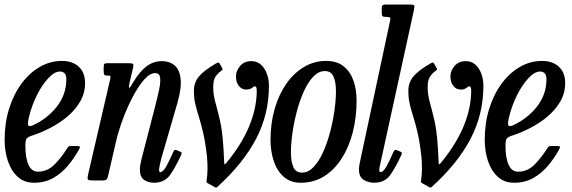

<svg xmlns="http://www.w3.org/2000/svg" viewBox="-24 -800 2536 851"><path d="M-3.5 -180Q-3.5 -255 16.5 -318.8Q36.5 -382.5 71.8 -430Q107 -477.5 153 -503.8Q199 -530 250.5 -530Q297.5 -530 325.2 -504.2Q353 -478.5 353 -432Q353 -388 332 -351.2Q311 -314.5 276.5 -285Q242 -255.5 200.2 -233.8Q158.5 -212 116.5 -198.5Q100.5 -193.5 94.5 -186.2Q88.5 -179 88.5 -155Q88.5 -99.5 102.5 -69.2Q116.5 -39 144 -39Q185.5 -39 216.5 -69.8Q247.5 -100.5 274.5 -144Q278.5 -150.5 282.8 -151.8Q287 -153 298 -153H312.5Q327 -153 329.5 -150.2Q332 -147.5 325.5 -136Q304 -97.5 275.8 -64.2Q247.5 -31 210.8 -10.5Q174 10 127 10Q83 10 54 -16.8Q25 -43.5 10.8 -86.8Q-3.5 -130 -3.5 -180ZM120.5 -244Q186 -274 227.8 -327.2Q269.5 -380.5 270 -447Q271 -483 241 -483Q218 -483 190.8 -454.2Q163.5 -425.5 140 -379Q116.5 -332.5 103.5 -278Q98.5 -258 100.5 -247.2Q102.5 -236.5 120.5 -244Z M453.5 -520H543.5Q562.5 -520 565.8 -516.5Q569 -513 565.5 -498.5L550.5 -434.5Q545 -410 549 -410.8Q553 -411.5 566 -434.5Q594 -482 624.8 -505.5Q655.5 -529 694 -529Q727 -529 749.2 -510.8Q771.5 -492.5 776.5 -451.2Q781.5 -410 761.5 -341L690.5 -96Q688.5 -89 684.8 -70.8Q681 -52.5 681 -48.5Q681 -37 686.5 -37Q698.5 -37 712.8 -62.2Q727 -87.5 744 -127Q747 -133 750 -135Q753 -137 760 -134L773 -128.5Q779.5 -126 780.8 -123.5Q782 -121 779.5 -114.5Q754 -58.5 729.5 -24.2Q705 10 658 10Q634 10 615 -2.5Q596 -15 596 -49.5Q596 -57 598 -69.5Q600 -82 602.5 -92L664 -330Q675 -372.5 681.8 -405.5Q688.5 -438.5 685.5 -457.2Q682.5 -476 663.5 -476Q640.5 -476 615 -447.2Q589.5 -418.5 565 -372Q540.5 -325.5 520.5 -271.8Q500.5 -218 489 -167.5L456 -24.5Q453.5 -13 449.8 -6.5Q446 0 430.5 0H391.5Q370 0 366.2 -3.8Q362.5 -7.5 366 -24.5L464 -447.5Q467 -460.5 465 -462.8Q463 -465 457 -465H452.5Q440 -465 437.8 -469.5Q435.5 -474 435.5 -486.5V-500.5Q435.5 -513 438.5 -516.5Q441.5 -520 453.5 -520Z M1067.5 -403Q1047.5 -403 1034.2 -419.8Q1021 -436.5 1022 -465Q1023 -487.5 1040.8 -508.2Q1058.5 -529 1090 -529Q1125.5 -529 1146.8 -497Q1168 -465 1168 -419Q1168 -294 1111.5 -185.5Q1055 -77 942 26Q935.5 32.5 931.8 31.2Q928 30 921 25.5L895.5 11.5Q891 8.5 891.2 5.2Q891.5 2 892.5 -6Q895.5 -25.5 895.8 -51.8Q896 -78 893.5 -105Q886 -171.5 876 -213.5Q866 -255.5 856.8 -284.5Q847.5 -313.5 841.5 -339Q835.5 -364.5 835.5 -398Q835.5 -434 857.5 -460.8Q879.5 -487.5 932 -518Q942 -523.5 944.8 -523Q947.5 -522.5 952.5 -513L957 -505Q961 -497.5 962.5 -494.5Q964 -491.5 956.5 -486Q941.5 -475.5 931.2 -460.2Q921 -445 921 -413Q921 -381.5 930.2 -348Q939.5 -314.5 950.5 -267.8Q961.5 -221 966 -149.5Q967 -133 968 -114.8Q969 -96.5 969.5 -83.5Q969.5 -75 971 -72.2Q972.5 -69.5 979 -77.5Q1047.5 -160.5 1080.8 -241.2Q1114 -322 1114 -399Q1114 -417.5 1105.5 -417.5Q1101 -417.5 1092.5 -410.2Q1084 -403 1067.5 -403Z M1175 -180Q1175 -254 1193.5 -317.8Q1212 -381.5 1245.2 -429Q1278.5 -476.5 1323.5 -503.2Q1368.5 -530 1421 -530Q1469.5 -530 1499.2 -506Q1529 -482 1542.8 -442Q1556.5 -402 1556.5 -354Q1556.5 -279.5 1539.5 -213.5Q1522.5 -147.5 1490.2 -97.2Q1458 -47 1412.2 -18.5Q1366.5 10 1309.5 10Q1263.5 10 1233.5 -16.5Q1203.5 -43 1189.2 -86.5Q1175 -130 1175 -180ZM1265.5 -125Q1265.5 -84.5 1276 -59.8Q1286.5 -35 1315 -35Q1342.5 -35 1366 -59.8Q1389.5 -84.5 1407.8 -125Q1426 -165.5 1438.8 -213.5Q1451.5 -261.5 1458.2 -309.2Q1465 -357 1465 -395Q1465 -435.5 1454.5 -460.2Q1444 -485 1415.5 -485Q1388 -485 1364.5 -460.2Q1341 -435.5 1322.8 -395Q1304.5 -354.5 1291.8 -306.5Q1279 -258.5 1272.2 -210.8Q1265.5 -163 1265.5 -125Z M1810.5 -755 1666.5 -96Q1664.5 -89 1660.8 -70.8Q1657 -52.5 1657 -48.5Q1657 -37 1662.5 -37Q1674.5 -37 1688.8 -62.2Q1703 -87.5 1720 -127Q1723 -133 1726 -135Q1729 -137 1736 -134L1749 -128.5Q1755.5 -126 1756.8 -123.5Q1758 -121 1755.5 -114.5Q1730 -58.5 1705.5 -24.2Q1681 10 1634 10Q1610 10 1588.5 -2.5Q1567 -15 1567 -49.5Q1567 -57 1569 -69.5Q1571 -82 1573.5 -92L1705 -708Q1707.5 -719 1704.5 -722Q1701.5 -725 1689 -725H1688Q1675.5 -725 1671.8 -728.2Q1668 -731.5 1668 -744V-764Q1668 -774.5 1672.2 -777.2Q1676.5 -780 1686 -780H1789Q1808.5 -780 1811.5 -776Q1814.5 -772 1810.5 -755Z M2018 -403Q1998 -403 1984.8 -419.8Q1971.5 -436.5 1972.5 -465Q1973.5 -487.5 1991.2 -508.2Q2009 -529 2040.5 -529Q2076 -529 2097.2 -497Q2118.5 -465 2118.5 -419Q2118.5 -294 2062 -185.5Q2005.5 -77 1892.5 26Q1886 32.5 1882.2 31.2Q1878.5 30 1871.5 25.5L1846 11.5Q1841.5 8.5 1841.8 5.2Q1842 2 1843 -6Q1846 -25.5 1846.2 -51.8Q1846.5 -78 1844 -105Q1836.5 -171.5 1826.5 -213.5Q1816.5 -255.5 1807.2 -284.5Q1798 -313.5 1792 -339Q1786 -364.5 1786 -398Q1786 -434 1808 -460.8Q1830 -487.5 1882.5 -518Q1892.5 -523.5 1895.2 -523Q1898 -522.5 1903 -513L1907.5 -505Q1911.5 -497.5 1913 -494.5Q1914.5 -491.5 1907 -486Q1892 -475.5 1881.8 -460.2Q1871.5 -445 1871.5 -413Q1871.5 -381.5 1880.8 -348Q1890 -314.5 1901 -267.8Q1912 -221 1916.5 -149.5Q1917.5 -133 1918.5 -114.8Q1919.5 -96.5 1920 -83.5Q1920 -75 1921.5 -72.2Q1923 -69.5 1929.5 -77.5Q1998 -160.5 2031.2 -241.2Q2064.5 -322 2064.5 -399Q2064.5 -417.5 2056 -417.5Q2051.5 -417.5 2043 -410.2Q2034.5 -403 2018 -403Z M2124.5 -180Q2124.5 -255 2144.5 -318.8Q2164.5 -382.5 2199.8 -430Q2235 -477.5 2281 -503.8Q2327 -530 2378.5 -530Q2425.5 -530 2453.2 -504.2Q2481 -478.5 2481 -432Q2481 -388 2460 -351.2Q2439 -314.5 2404.5 -285Q2370 -255.5 2328.2 -233.8Q2286.5 -212 2244.5 -198.5Q2228.5 -193.5 2222.5 -186.2Q2216.5 -179 2216.5 -155Q2216.5 -99.5 2230.5 -69.2Q2244.5 -39 2272 -39Q2313.5 -39 2344.5 -69.8Q2375.5 -100.5 2402.5 -144Q2406.5 -150.5 2410.8 -151.8Q2415 -153 2426 -153H2440.5Q2455 -153 2457.5 -150.2Q2460 -147.5 2453.5 -136Q2432 -97.5 2403.8 -64.2Q2375.5 -31 2338.8 -10.5Q2302 10 2255 10Q2211 10 2182 -16.8Q2153 -43.5 2138.8 -86.8Q2124.5 -130 2124.5 -180ZM2248.5 -244Q2314 -274 2355.8 -327.2Q2397.5 -380.5 2398 -447Q2399 -483 2369 -483Q2346 -483 2318.8 -454.2Q2291.5 -425.5 2268 -379Q2244.5 -332.5 2231.5 -278Q2226.5 -258 2228.5 -247.2Q2230.5 -236.5 2248.5 -244Z"/></svg>

Font: Besley* Condensed
Style: Italic
Weight: 400
Width: 3
Italic angle: -13°
Designer: Owen Earl
Foundry: indestructible type*
Version: Version 3.000; ttfautohint (v1.8.3)